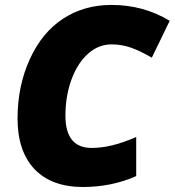

<svg xmlns="http://www.w3.org/2000/svg" viewBox="-20 -745 705 775"><path d="M430.2 -565.9Q377.4 -565.9 335 -527.8Q292.5 -489.7 268.3 -423.3Q244.1 -356.9 244.1 -277.8Q244.1 -147.9 350.1 -147.9Q389.2 -147.9 431.6 -158Q474.1 -168 529.8 -191.9V-34.2Q430.7 9.8 314.9 9.8Q188 9.8 119.1 -62.5Q50.8 -135.3 50.8 -266.4Q50.8 -397.5 100.1 -505.6Q149.4 -613.8 234.4 -669.4Q319.3 -725.1 430.2 -725.1Q559.1 -725.1 665 -661.1L592.8 -512.2Q545.4 -540 507.6 -553Q469.7 -565.9 430.2 -565.9Z"/></svg>

Font: Open Sans Hebrew Extra Bold
Style: Italic
Weight: 800
Italic angle: -12°
Foundry: Ascender Corporation, Yanek Iontef
Version: Version 2.001;PS 002.001;hotconv 1.0.70;makeotf.lib2.5.58329